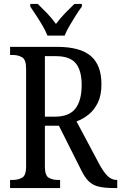

<svg xmlns="http://www.w3.org/2000/svg" viewBox="-20 -951 613 971"><path d="M31 0V-41H45Q72 -41 92 -52.5Q112 -64 112 -108V-605Q112 -649 92 -661Q72 -673 45 -673H31V-714H269Q385 -714 439 -668Q493 -622 493 -525Q493 -469 475 -432Q457 -395 428.5 -372Q400 -349 367 -337L482 -121Q503 -82 523.5 -61.5Q544 -41 570 -41H573V0H558Q510 0 480 -7Q450 -14 429.5 -33.5Q409 -53 391 -90L278 -315H207V-108Q207 -64 226 -52.5Q245 -41 273 -41H284V0ZM257 -361Q330 -361 361.5 -402Q393 -443 393 -521Q393 -595 363 -631Q333 -667 263 -667H207V-361ZM220 -771Q211 -794 195.5 -820.5Q180 -847 163 -873Q146 -899 133 -918V-931H171Q194 -909 219 -883Q244 -857 263 -830Q283 -857 308 -883Q333 -909 356 -931H394V-918Q380 -899 363.5 -873Q347 -847 331.5 -820.5Q316 -794 307 -771Z"/></svg>

Font: Noto Serif Sinhala Condensed
Style: Regular
Weight: 400
Width: 3
Designer: Jelle Bosma - Monotype Design Team
Foundry: Monotype Imaging Inc.
Version: Version 2.007; ttfautohint (v1.8.4.7-5d5b)